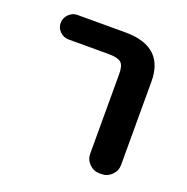

<svg xmlns="http://www.w3.org/2000/svg" viewBox="-101 -643 702 719"><g transform="rotate(20 250.0 -283.5)"><path d="M369.1 -18.6Q345.7 -18.6 328.6 -35.6Q311.5 -52.7 311.5 -76.2V-393.6Q311.5 -426.8 298.8 -438.5Q285.2 -450.2 250 -450.2H88.9Q69.3 -450.2 54.7 -464.4Q40 -478.5 40 -498.5Q40 -518.6 54.7 -533.2Q69.3 -547.9 88.9 -547.9H280.3Q361.3 -547.9 400.4 -508.8Q434.6 -473.6 434.6 -408.2V-76.2Q434.6 -52.7 417.5 -35.6Q400.4 -18.6 377 -18.6Z"/></g></svg>

Font: Rounded Mgen+ 2m medium
Style: Regular
Weight: 500
Designer: [Source Han Sans]
Ryoko NISHIZUKA  (kana & ideographs); Paul D. Hunt (Latin, Greek & Cyrillic); Wenlong ZHANG  (bopomofo
Version: Version 1.059.20150602